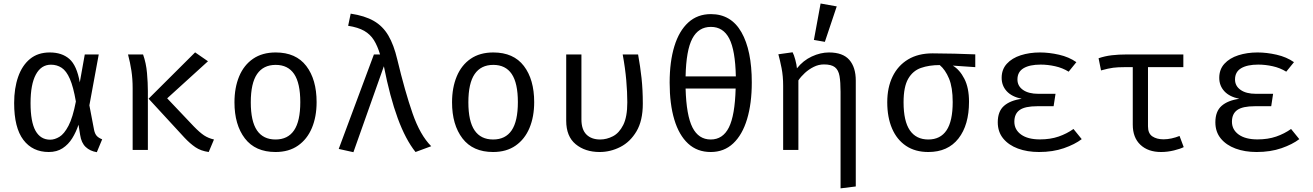

<svg xmlns="http://www.w3.org/2000/svg" viewBox="-20 -848 7425 1086"><path d="M261.5 -551.3Q330.3 -551.3 372.3 -514.6Q414.4 -477.9 431.3 -382.1L459.5 -540H538.5L485.6 -252.3L512.3 -112.3Q516.9 -90.8 527.4 -79.2Q537.9 -67.7 557.9 -60L527.7 12.8Q489.2 6.7 464.6 -16.7Q440 -40 433.3 -84.6L424.1 -142.6Q410.3 -101 388.5 -65.9Q366.7 -30.8 334.1 -9.5Q301.5 11.8 255.9 11.8Q164.1 11.8 112.1 -56.9Q60 -125.6 60 -265.1Q60 -348.7 82.6 -413.3Q105.1 -477.9 149.7 -514.6Q194.4 -551.3 261.5 -551.3ZM268.2 -482.1Q212.8 -482.1 182.8 -426.4Q152.8 -370.8 152.8 -265.1Q152.8 -158.5 181 -108.2Q209.2 -57.9 264.1 -57.9Q289.2 -57.9 316.2 -74.1Q343.1 -90.3 367.4 -136.7Q391.8 -183.1 409.2 -273.8Q394.9 -356.9 375.1 -402.1Q355.4 -447.2 328.7 -464.6Q302.1 -482.1 268.2 -482.1Z M1083.6 -551.8 1156.4 -501.5 925.6 -291.8 1076.4 -132.8Q1109.7 -98.5 1134.1 -82.3Q1158.5 -66.2 1190.3 -59L1160.5 11.8Q1115.9 5.6 1085.1 -15.4Q1054.4 -36.4 1023.6 -69.2L820.5 -289.7ZM789.2 -540Q806.7 -490.8 811.5 -434.9Q816.4 -379 816.4 -332.8V0H730.3V-349.2Q730.3 -402.1 723.3 -447.9Q716.4 -493.8 704.1 -540Z M1539.5 -551.3Q1653.8 -551.3 1712.3 -474.9Q1770.8 -398.5 1770.8 -270.3Q1770.8 -187.7 1744.1 -124.1Q1717.4 -60.5 1665.6 -24.4Q1613.8 11.8 1538.5 11.8Q1424.1 11.8 1365.1 -65.1Q1306.2 -142.1 1306.2 -269.2Q1306.2 -352.3 1332.8 -416.2Q1359.5 -480 1411.5 -515.6Q1463.6 -551.3 1539.5 -551.3ZM1539.5 -481Q1469.7 -481 1434.1 -429.2Q1398.5 -377.4 1398.5 -269.2Q1398.5 -162.1 1433.6 -110.5Q1468.7 -59 1538.5 -59Q1608.2 -59 1643.3 -110.8Q1678.5 -162.6 1678.5 -270.3Q1678.5 -377.9 1643.6 -429.5Q1608.7 -481 1539.5 -481Z M2094.9 -540H2129.7Q2115.4 -588.2 2094.9 -621Q2074.4 -653.8 2040 -673.6Q2005.6 -693.3 1949.2 -702.1L1963.6 -770.8Q2043.1 -759 2094.1 -729.7Q2145.1 -700.5 2176.4 -647.4Q2207.7 -594.4 2227.2 -511.3Q2270.8 -329.7 2313.6 -206.7Q2356.4 -83.6 2419 -21L2330.3 11.8Q2273.8 -59 2229.7 -179Q2185.6 -299 2151.3 -473.3L1979 12.8L1895.9 -5.6Z M2770.3 -551.3Q2884.6 -551.3 2943.1 -474.9Q3001.5 -398.5 3001.5 -270.3Q3001.5 -187.7 2974.9 -124.1Q2948.2 -60.5 2896.4 -24.4Q2844.6 11.8 2769.2 11.8Q2654.9 11.8 2595.9 -65.1Q2536.9 -142.1 2536.9 -269.2Q2536.9 -352.3 2563.6 -416.2Q2590.3 -480 2642.3 -515.6Q2694.4 -551.3 2770.3 -551.3ZM2770.3 -481Q2700.5 -481 2664.9 -429.2Q2629.2 -377.4 2629.2 -269.2Q2629.2 -162.1 2664.4 -110.5Q2699.5 -59 2769.2 -59Q2839 -59 2874.1 -110.8Q2909.2 -162.6 2909.2 -270.3Q2909.2 -377.9 2874.4 -429.5Q2839.5 -481 2770.3 -481Z M3589.2 -540Q3601.5 -472.3 3608.7 -406.4Q3615.9 -340.5 3615.9 -261.5Q3615.9 -165.6 3580.3 -105.4Q3544.6 -45.1 3488.7 -16.7Q3432.8 11.8 3371.8 11.8Q3289.7 11.8 3236.2 -32.3Q3182.6 -76.4 3182.6 -165.1V-540H3268.7V-172.8Q3268.7 -115.4 3296.9 -87.2Q3325.1 -59 3374.9 -59Q3411.3 -59 3446.7 -77.2Q3482.1 -95.4 3505.1 -141Q3528.2 -186.7 3528.2 -269.2Q3528.2 -326.2 3522.3 -394.1Q3516.4 -462.1 3502.1 -540Z M4001 -768.2Q4115.4 -768.2 4173.8 -665.6Q4232.3 -563.1 4232.3 -381.5Q4232.3 -262.6 4205.6 -174.1Q4179 -85.6 4127.2 -36.9Q4075.4 11.8 4000 11.8Q3923.6 11.8 3872.1 -35.9Q3820.5 -83.6 3794.1 -171.5Q3767.7 -259.5 3767.7 -380.5Q3767.7 -499.5 3794.4 -586.4Q3821 -673.3 3873.1 -720.8Q3925.1 -768.2 4001 -768.2ZM4001 -695.9Q3930.8 -695.9 3895.9 -629.7Q3861 -563.6 3857.9 -415.9H4142.1Q4139 -563.6 4104.9 -629.7Q4070.8 -695.9 4001 -695.9ZM4141 -347.2H3857.9Q3862.1 -195.4 3896.7 -127.2Q3931.3 -59 4000 -59Q4068.7 -59 4102.8 -127.2Q4136.9 -195.4 4141 -347.2Z M4668.7 -551.3Q4747.7 -551.3 4784.1 -509.2Q4820.5 -467.2 4820.5 -392.3V206.7L4734.4 217.4V-328.7Q4734.4 -384.1 4728.5 -417.9Q4722.6 -451.8 4702.6 -467.7Q4682.6 -483.6 4640.5 -483.6Q4610.3 -483.6 4582.6 -469.7Q4554.9 -455.9 4532.6 -435.4Q4510.3 -414.9 4495.9 -393.3V0H4409.7V-363.1Q4409.7 -417.4 4400.8 -462.6Q4391.8 -507.7 4382.6 -541L4463.1 -552.3Q4470.8 -538.5 4478.5 -509.7Q4486.2 -481 4487.7 -461.5Q4522.6 -505.6 4571.8 -528.5Q4621 -551.3 4668.7 -551.3ZM4621.5 -828.2 4712.8 -811.8 4645.6 -611.3 4583.6 -622.1Z M5254.9 -546.2Q5313.3 -546.2 5379.7 -544.4Q5446.2 -542.6 5496.4 -540.5V-468.2L5369.2 -476.9Q5408.2 -453.8 5434.6 -402.6Q5461 -351.3 5461 -272.3Q5461 -141 5401.3 -64.6Q5341.5 11.8 5230.8 11.8Q5156.4 11.8 5104.6 -23.1Q5052.8 -57.9 5025.6 -121.3Q4998.5 -184.6 4998.5 -269.7Q4998.5 -352.8 5028.7 -415.1Q5059 -477.4 5116.2 -511.8Q5173.3 -546.2 5254.9 -546.2ZM5090.8 -269.7Q5090.8 -162.6 5126.4 -110.8Q5162.1 -59 5230.8 -59Q5299 -59 5333.8 -110.8Q5368.7 -162.6 5368.7 -270.8Q5368.7 -353.8 5347.9 -403.6Q5327.2 -453.3 5295.4 -480Q5235.4 -480 5189.2 -463.8Q5143.1 -447.7 5116.9 -402.3Q5090.8 -356.9 5090.8 -269.7Z M5939.5 -247.2H5847.2Q5777.9 -247.2 5747.7 -225.9Q5717.4 -204.6 5717.4 -159.5Q5717.4 -114.4 5755.6 -86.9Q5793.8 -59.5 5862.1 -59.5Q5921 -59.5 5967.7 -75.6Q6014.4 -91.8 6051.8 -118.5L6098.5 -61Q6059.5 -31.3 5997.4 -9.7Q5935.4 11.8 5856.9 11.8Q5790.3 11.8 5737.7 -7.7Q5685.1 -27.2 5654.4 -64.6Q5623.6 -102.1 5623.6 -156.4Q5623.6 -217.9 5658.7 -249Q5693.8 -280 5759 -289.2Q5702.6 -301 5674.1 -332.3Q5645.6 -363.6 5645.6 -407.7Q5645.6 -455.4 5674.9 -487.4Q5704.1 -519.5 5753.6 -535.4Q5803.1 -551.3 5862.6 -551.3Q5913.8 -551.3 5970.3 -538.5Q6026.7 -525.6 6068.2 -496.4L6024.6 -442.6Q5989.7 -464.1 5948.2 -473.3Q5906.7 -482.6 5866.2 -482.6Q5804.1 -482.6 5769.5 -462.1Q5734.9 -441.5 5734.9 -398.5Q5734.9 -361.5 5766.4 -339.5Q5797.9 -317.4 5852.8 -317.4H5950.3Z M6673.3 -540V-468.2H6473.3V-133.3Q6473.3 -93.3 6497.9 -76.7Q6522.6 -60 6561.5 -60Q6583.1 -60 6606.7 -65.1Q6630.3 -70.3 6651.8 -79L6675.4 -15.9Q6656.9 -6.2 6620.3 2.8Q6583.6 11.8 6547.2 11.8Q6473.8 11.8 6430.5 -29Q6387.2 -69.7 6387.2 -143.1V-468.2H6341Q6303.6 -468.2 6276.9 -464.9Q6250.3 -461.5 6207.7 -449.7L6193.8 -518.5Q6229.2 -530.8 6268.2 -535.4Q6307.2 -540 6353.3 -540Z M7170.3 -247.2H7077.9Q7008.7 -247.2 6978.5 -225.9Q6948.2 -204.6 6948.2 -159.5Q6948.2 -114.4 6986.4 -86.9Q7024.6 -59.5 7092.8 -59.5Q7151.8 -59.5 7198.5 -75.6Q7245.1 -91.8 7282.6 -118.5L7329.2 -61Q7290.3 -31.3 7228.2 -9.7Q7166.2 11.8 7087.7 11.8Q7021 11.8 6968.5 -7.7Q6915.9 -27.2 6885.1 -64.6Q6854.4 -102.1 6854.4 -156.4Q6854.4 -217.9 6889.5 -249Q6924.6 -280 6989.7 -289.2Q6933.3 -301 6904.9 -332.3Q6876.4 -363.6 6876.4 -407.7Q6876.4 -455.4 6905.6 -487.4Q6934.9 -519.5 6984.4 -535.4Q7033.8 -551.3 7093.3 -551.3Q7144.6 -551.3 7201 -538.5Q7257.4 -525.6 7299 -496.4L7255.4 -442.6Q7220.5 -464.1 7179 -473.3Q7137.4 -482.6 7096.9 -482.6Q7034.9 -482.6 7000.3 -462.1Q6965.6 -441.5 6965.6 -398.5Q6965.6 -361.5 6997.2 -339.5Q7028.7 -317.4 7083.6 -317.4H7181Z"/></svg>

Font: FiraCode Nerd Font
Style: Regular
Weight: 400
Designer: Carrois Corporate, Edenspiekermann AG, Nikita Prokopov
Foundry: Carrois Corporate, Edenspiekermann AG, Nikita Prokopov
Version: Version 6.002;Nerd Fonts 2.2.2